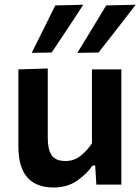

<svg xmlns="http://www.w3.org/2000/svg" viewBox="-20 -798 606 830"><path d="M211.5 12.5Q59.5 12.5 59.5 -164.5V-498L186.5 -502V-201Q186.5 -152 203.2 -127Q220 -102 263.5 -102Q300 -102 328.2 -124.2Q356.5 -146.5 377.5 -178.5V-498H504.5V0H396.5L391.5 -82.5H380Q355.5 -46.5 313.5 -17Q271.5 12.5 211.5 12.5ZM314.5 -569.5Q345.5 -620.5 377 -672Q408.5 -723.5 439 -774.5L566.5 -777.5Q525.5 -724 485.2 -672.2Q445 -620.5 406 -571ZM117 -569.5Q143 -621 168.2 -672Q193.5 -723 219 -774.5L340 -777.5Q305 -724 271 -672.2Q237 -620.5 203.5 -571Z"/></svg>

Font: Commissioner SemiBold
Style: Regular
Weight: 600
Designer: Kostas Bartsokas
Foundry: Kostas Bartsokas
Version: Version 1.000; ttfautohint (v1.8.3)